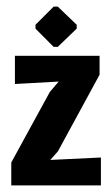

<svg xmlns="http://www.w3.org/2000/svg" viewBox="-20 -559 332 579"><path d="M141.7 -417.7H154.3L211.3 -472.7V-484.3L154.3 -539H141.7L87 -484.3V-472.7ZM14 0H284.3V-84L131.7 -76.7L154.7 -102.7L280.3 -333.7V-390.7H25V-305.7L157 -313L130.3 -281.7L14 -69Z"/></svg>

Font: Jomhuria
Style: Regular
Weight: 400
Designer: Arabic design by Kourosh Beigpour, Latin design by Eben Sorkin, engineering by Lasse Fister and Khaled Hosney
Version: Version 1.0000